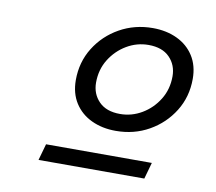

<svg xmlns="http://www.w3.org/2000/svg" viewBox="-63 -765 740 658"><g transform="rotate(10 307.0 -435.5)"><path d="M126.7 -236.2H494.8L478.7 -179H110.6ZM357.9 -382.5Q398.5 -382.5 433.8 -403.4Q469.2 -424.4 491.1 -460Q513.1 -495.6 513.1 -540.6Q513.1 -580 487.5 -606.2Q461.9 -632.5 413.9 -632.5Q373.4 -632.5 338 -611.5Q302.7 -590.5 280.7 -555Q258.7 -519.4 258.7 -474.3Q258.7 -435.3 284.3 -408.9Q310 -382.5 357.9 -382.5ZM418.5 -692Q466.1 -692 503.3 -674.3Q540.5 -656.7 561.7 -623.5Q582.9 -590.3 582.9 -543.9Q582.9 -481.5 551.8 -431.5Q520.7 -381.5 468.9 -352.2Q417.2 -322.9 353.3 -322.9Q306 -322.9 268.7 -340.6Q231.4 -358.2 210.1 -391.6Q188.9 -424.9 188.9 -471Q188.9 -533.4 220 -583.4Q251.1 -633.4 303.2 -662.7Q355.4 -692 418.5 -692Z"/></g></svg>

Font: Intel One Mono Light
Style: Italic
Weight: 300
Italic angle: -16°
Monospace: yes
Designer: Fred Shallcrass
Foundry: Frere-Jones Type LLC
Version: Version 1.004